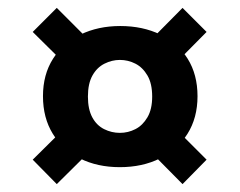

<svg xmlns="http://www.w3.org/2000/svg" viewBox="-20 -542 608 487"><path d="M284 -118Q227 -118 183 -140Q139 -162 114 -202.5Q89 -243 89 -298Q89 -353 114.5 -393Q140 -433 184.5 -454.5Q229 -476 285 -476Q342 -476 386.5 -454.5Q431 -433 456 -393Q481 -353 481 -298Q481 -243 455.5 -202.5Q430 -162 385.5 -140Q341 -118 284 -118ZM124 -75 63 -137 157 -230 229 -179ZM443 -75 352 -167 415 -226 504 -137ZM284 -205Q305 -205 323.5 -214.5Q342 -224 354 -244.5Q366 -265 366 -297Q366 -330 354 -350.5Q342 -371 323.5 -380.5Q305 -390 284 -390Q264 -390 245 -380.5Q226 -371 214.5 -350.5Q203 -330 203 -297Q203 -265 214 -244.5Q225 -224 244 -214.5Q263 -205 284 -205ZM154 -371 63 -461 124 -522 222 -424ZM405 -361 346 -424 443 -522 504 -461Z"/></svg>

Font: DM Sans 10pt ExtraBold
Style: Regular
Weight: 800
Version: Version 4.004;gftools[0.9.30]